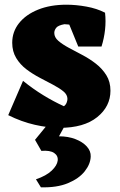

<svg xmlns="http://www.w3.org/2000/svg" viewBox="-20 -524 512 817"><path d="M234 20Q185 20 128 7Q71 -6 15 -34L78 -180Q120 -146 164 -119Q208 -92 252 -72Q260 -78 263.5 -87Q267 -96 267 -103Q267 -121 250 -135Q233 -149 206.5 -163Q180 -177 149.5 -193Q119 -209 92.5 -229Q66 -249 49 -277Q32 -305 32 -342Q32 -389 61 -425.5Q90 -462 142 -483Q194 -504 263 -504Q303 -504 347.5 -496Q392 -488 427 -470L390 -379Q360 -397 322.5 -408.5Q285 -420 254 -421Q227 -416 219 -405.5Q211 -395 211 -384Q211 -365 228.5 -350Q246 -335 273 -320.5Q300 -306 330.5 -290Q361 -274 388 -253Q415 -232 432.5 -204Q450 -176 450 -138Q450 -71 393.5 -25.5Q337 20 234 20ZM313 -326 250 -480 427 -470Q431 -434 427 -397.5Q423 -361 412 -326ZM154 273 133 239Q177 224 200 202Q223 180 225.5 159.5Q228 139 210.5 127Q193 115 156 118L129 71L192 -6H265L231 56Q270 56 301 68Q332 80 349.5 99.5Q367 119 366 142Q365 174 340.5 205Q316 236 269 255.5Q222 275 154 273Z"/></svg>

Font: Eczar ExtraBold
Style: Regular
Weight: 800
Designer: Vaibhav Singh
Foundry: Rosetta Type Foundry
Version: Version 2.000